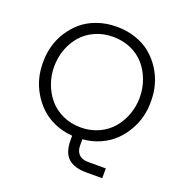

<svg xmlns="http://www.w3.org/2000/svg" viewBox="-163 -894 1194 1248"><g transform="rotate(20 433.5 -270.0)"><path d="M680.2 209H567.9Q486.3 209 444.1 170.9Q401.9 132.8 401.9 45.9V16.1Q335 11.2 278.1 -13.9Q221.2 -39.1 181.9 -76.7Q142.6 -114.3 114.7 -161.6Q86.9 -209 74 -258.8Q61 -308.6 61 -357.9V-376Q61 -430.7 75.9 -483.6Q90.8 -536.6 121.8 -584.7Q152.8 -632.8 196.3 -669.4Q239.7 -706.1 301.3 -727.5Q362.8 -749 434.1 -749Q505.9 -749 567.4 -727.5Q628.9 -706.1 672.4 -669.4Q715.8 -632.8 746.6 -584.7Q777.3 -536.6 792.2 -483.6Q807.1 -430.7 807.1 -376V-356.9Q807.1 -308.6 794.4 -259.3Q781.7 -210 754.4 -163.1Q727.1 -116.2 688.5 -78.6Q649.9 -41 594 -15.6Q538.1 9.8 472.2 15.1V57.1Q472.2 97.7 494.1 119.4Q516.1 141.1 556.2 141.1H680.2ZM730 -366.2Q730 -429.7 709.2 -486.3Q688.5 -543 651.4 -585.9Q614.3 -628.9 557.9 -654.1Q501.5 -679.2 434.1 -679.2Q367.2 -679.2 310.8 -654.1Q254.4 -628.9 217 -585.9Q179.7 -543 158.9 -486.3Q138.2 -429.7 138.2 -366.2Q138.2 -305.2 158.7 -249Q179.2 -192.9 216.1 -149.2Q252.9 -105.5 309.6 -79.3Q366.2 -53.2 434.1 -53.2Q502 -53.2 558.6 -79.3Q615.2 -105.5 652.1 -149.2Q689 -192.9 709.5 -249Q730 -305.2 730 -366.2Z"/></g></svg>

Font: Sora Light
Style: Regular
Weight: 300
Designer: Jonathan Barnbrook, Julián Moncada
Foundry: Barnbrook Fonts
Version: Version 2.000